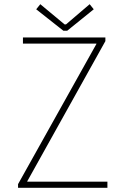

<svg xmlns="http://www.w3.org/2000/svg" viewBox="-20 -899 602 919"><path d="M66.4 0V-17.6L441.4 -688.5V-690.4H89.8V-719.7H484.4V-702.1L110.4 -31.2V-29.3H494.1V0ZM172.9 -878.9 289.1 -782.2H295.9L409.2 -878.9L428.7 -854.5L301.8 -752H283.2L153.3 -854.5Z"/></svg>

Font: Reddit Mono ExtraLight
Style: Regular
Weight: 250
Monospace: yes
Designer: Stephen Hutchings
Foundry: Reddit
Version: Version 1.014